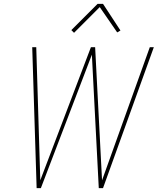

<svg xmlns="http://www.w3.org/2000/svg" viewBox="-20 -981 840 1001"><path d="M171 0 148 -735H169L190 -41L454 -735H476L512 -41L761 -735H782L517 0H495L459 -696L193 0ZM366 -810 352 -824 489 -961H517L608 -822L591 -812L500 -944Z"/></svg>

Font: Iosevka Aile Thin Oblique
Style: Regular
Weight: 100
Italic angle: -9°
Designer: Belleve Invis
Foundry: Belleve Invis
Version: Version 31.1.0; ttfautohint (v1.8.4)